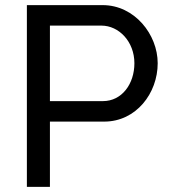

<svg xmlns="http://www.w3.org/2000/svg" viewBox="-20 -730 663 750"><path d="M85 0H175V-255H387C512 -255 596 -366 596 -483C596 -595 506 -710 381 -710H85ZM175 -335V-630H376C445 -630 505 -567 505 -483C505 -402 456 -335 382 -335Z"/></svg>

Font: FIGSv2-sans-serif Medium
Style: Regular
Weight: 500
Designer: Matt McInerney, Pablo Impallari, Rodrigo Fuenzalida,Mirko Velimirovic
Foundry: Matt McInerney, Pablo Impallari, Rodrigo Fuenzalida
Version: Version 4.021;hotconv 1.0.109;makeotfexe 2.5.65596